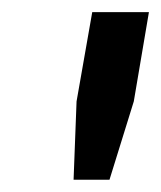

<svg xmlns="http://www.w3.org/2000/svg" viewBox="-20 -706 265 316"><path d="M101.1 -410.2 106 -539.1 131.8 -686H225.1L200.2 -539.1L160.2 -410.2Z"/></svg>

Font: Archivo
Style: Italic
Weight: 400
Italic angle: -10°
Designer: Hector Gatti
Foundry: Omnibus-Type
Version: Version 2.001